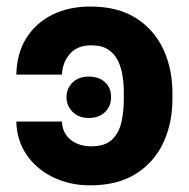

<svg xmlns="http://www.w3.org/2000/svg" viewBox="-20 -552 572 582"><path d="M29.5 -183.6H167.8Q169.2 -148.5 193.8 -128.6Q218.4 -108.7 256.6 -108.4Q299.5 -108.7 320.6 -129.7Q341.7 -150.7 348.6 -184.1Q355.6 -217.6 355.3 -254.5V-267.6Q355.6 -292.3 352.1 -318Q348.6 -343.7 338.6 -365.7Q328.5 -387.7 308.9 -401.2Q289.3 -414.6 256.6 -414.6Q213.8 -414.6 191.5 -388.3Q169.2 -361.9 167.8 -325.8H29.5Q30.7 -389.9 59.5 -436.1Q88.4 -482.3 138.5 -507.3Q188.7 -532.2 253.7 -532.2Q337 -532.2 392.4 -497Q447.8 -461.8 475.5 -401.8Q503.2 -341.8 502.7 -267.6V-254.5Q503.2 -180.2 475.5 -120.3Q447.8 -60.4 392.2 -25.3Q336.7 9.8 253.1 9.8Q191.2 9.8 140.8 -14.8Q90.3 -39.5 60.5 -83Q30.7 -126.6 29.5 -183.6ZM248.6 -194.3Q219.2 -194.5 200.5 -212.6Q181.7 -230.8 181.6 -257.4Q181.7 -284.4 200.2 -302.1Q218.7 -319.7 248.6 -319.9Q281 -319.7 299.1 -302.1Q317.2 -284.4 316.6 -257.4Q317.2 -231.6 299.1 -213.1Q281 -194.5 248.6 -194.3Z"/></svg>

Font: Inter Display V
Style: Regular
Weight: 400
Designer: Rasmus Andersson
Foundry: rsms
Version: Version 3.015;git-src